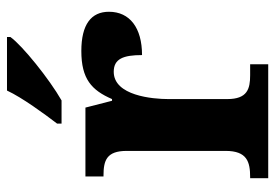

<svg xmlns="http://www.w3.org/2000/svg" viewBox="-142 -664 806 563"><g transform="rotate(-90 261.5 -383.0)"><path d="M180 -619V-606H248C311 -642 409 -721 434 -756V-766H277C256 -721 209 -657 180 -619ZM20 0H354V-53H322C282 -53 252 -61 252 -120V-293C252 -339 262 -453 332 -453C370 -453 381 -425 381 -370C461 -370 508 -406 508 -467C508 -519 471 -548 393 -548C311 -548 278 -518 252 -458H247L227 -536H25V-483H28C72 -483 100 -474 100 -415V-125C100 -62 68 -53 23 -53H20Z"/></g></svg>

Font: Noto Nastaliq Urdu
Style: Bold
Weight: 700
Designer: Monotype Design Team (Patrick Giasson: type design, Kamal Mansour: OpenType code, Glenda Bellarosa). Updated by Simon Co
Foundry: Monotype Imaging Inc., Simon Cozens
Version: Version 3.009